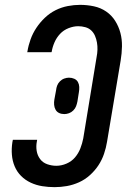

<svg xmlns="http://www.w3.org/2000/svg" viewBox="-20 -763 540 791"><path d="M205 8Q179 8 154 4Q129 0 106.5 -10.5Q84 -21 67 -38Q50 -55 40.5 -77.5Q31 -100 29 -125.5Q27 -151 31 -177L33 -187H133L132 -181Q128 -161 131 -142Q134 -123 145 -108Q156 -93 174.5 -86.5Q193 -80 212 -80Q233 -80 254 -89Q275 -98 289 -114.5Q303 -131 311 -151.5Q319 -172 323 -193L378 -528Q381 -543 381.5 -558Q382 -573 379.5 -587.5Q377 -602 371.5 -615Q366 -628 356 -637.5Q346 -647 331.5 -651Q317 -655 302 -655Q283 -655 262.5 -647Q242 -639 227.5 -623.5Q213 -608 204.5 -588.5Q196 -569 193 -550L192 -548H92L93 -551Q97 -576 106 -601Q115 -626 130 -648.5Q145 -671 165 -690Q185 -709 209 -721Q233 -733 259 -738Q285 -743 310 -743Q339 -743 367 -737Q395 -731 417.5 -715.5Q440 -700 454.5 -677Q469 -654 476 -627.5Q483 -601 482.5 -572Q482 -543 477 -513L421 -179Q417 -154 408.5 -129Q400 -104 385.5 -82Q371 -60 350.5 -41.5Q330 -23 305.5 -12Q281 -1 255.5 3.5Q230 8 205 8ZM245 -293Q233 -293 223.5 -297.5Q214 -302 209 -311Q204 -320 203 -331Q202 -342 204 -353L211 -391Q212 -401 215.5 -410.5Q219 -420 227 -428Q235 -436 245 -439.5Q255 -443 264 -443Q276 -443 286 -438.5Q296 -434 301 -425Q306 -416 306.5 -405Q307 -394 305 -383L299 -345Q297 -335 293.5 -325.5Q290 -316 282 -308Q274 -300 264 -296.5Q254 -293 245 -293Z"/></svg>

Font: Iosevka Semibold
Style: Italic
Weight: 600
Italic angle: -9°
Monospace: yes
Designer: Belleve Invis
Foundry: Belleve Invis
Version: Version 32.5.0; ttfautohint (v1.8.4)